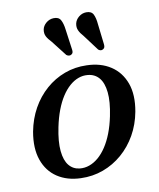

<svg xmlns="http://www.w3.org/2000/svg" viewBox="-81 -760 691 835"><g transform="rotate(-10 265.0 -342.5)"><path d="M318.1 -468.6Q380.1 -467.1 423.8 -438.5Q467.5 -409.9 486.4 -357.9Q505.2 -305.8 492 -233Q481.9 -178.4 456.1 -132.8Q430.3 -87.3 392.4 -54.6Q354.5 -21.9 307.9 -4.8Q261.3 12.3 209.3 10.5Q148.8 8.7 105.9 -19.7Q62.9 -48.2 44.6 -100.5Q26.3 -152.8 39 -225.1Q49.4 -280 74.7 -325.4Q100.1 -370.8 137.4 -403.5Q174.7 -436.2 220.7 -453.3Q266.7 -470.4 318.1 -468.6ZM211.4 -31.9Q233.2 -29.7 254.1 -37.2Q275 -44.6 294.2 -60.9Q313.3 -77.2 329.6 -101.9Q346 -126.6 358.8 -159.5Q371.6 -192.5 379.9 -232.8Q392.8 -295.7 388.3 -337.5Q383.9 -379.3 365.3 -401.3Q346.6 -423.4 316 -426.2Q294.5 -428.4 274.2 -420.9Q253.9 -413.5 235.2 -397.2Q216.5 -380.9 200.5 -356.2Q184.4 -331.5 171.9 -298.6Q159.4 -265.6 151.1 -225.3Q138.2 -162.6 142.4 -120.7Q146.5 -78.8 164.5 -56.9Q182.5 -35 211.4 -31.9ZM255.5 -637.6 268.1 -546.6Q269.1 -540.4 268.1 -535.2Q267.1 -529.9 261.3 -526.1Q255.8 -522.5 250 -523.6Q244.1 -524.6 239.2 -528.3L186.3 -596.3Q172.4 -610.2 165.5 -623.6Q158.6 -637 161.6 -654.1Q164.6 -670.1 178.9 -682.4Q193.2 -694.6 212 -695.4Q234.6 -696.4 243.5 -680.6Q252.3 -664.7 255.5 -637.6ZM398 -636.2 408.6 -545.2Q409.2 -538.6 408 -533.4Q406.8 -528.1 400.7 -524.7Q395.3 -521.3 389.6 -522.5Q383.8 -523.6 379.6 -527.5L327.6 -596.9Q314.3 -611.4 308.1 -625.1Q301.8 -638.8 305.4 -655.9Q309.1 -671.9 323.5 -683.8Q337.9 -695.6 356.5 -696Q379.4 -696.4 387.6 -680.1Q395.7 -663.7 398 -636.2Z"/></g></svg>

Font: Fraunces
Style: Italic
Weight: 900
Italic angle: -16°
Version: Version 1.000;[0bf87f6ff]